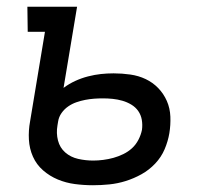

<svg xmlns="http://www.w3.org/2000/svg" viewBox="-20 -540 640 568"><path d="M255 8Q228 8 201.5 4.5Q175 1 151 -9Q127 -19 107.5 -36Q88 -53 77.5 -76.5Q67 -100 65.5 -127Q64 -154 69 -181L113 -446H62L61 -520H208L168 -280Q184 -292 202.5 -300.5Q221 -309 240.5 -314Q260 -319 278.5 -321Q297 -323 316 -323Q341 -323 365.5 -319.5Q390 -316 411 -306Q432 -296 448 -279.5Q464 -263 473.5 -241.5Q483 -220 484 -195Q485 -170 481 -146Q477 -122 467 -98.5Q457 -75 439 -56Q421 -37 398.5 -24.5Q376 -12 352 -4.5Q328 3 303.5 5.5Q279 8 255 8ZM256 -65Q270 -65 285.5 -67Q301 -69 315.5 -73Q330 -77 344.5 -84Q359 -91 370.5 -101.5Q382 -112 389.5 -126.5Q397 -141 400 -156Q402 -171 399.5 -185.5Q397 -200 389 -211.5Q381 -223 368.5 -230.5Q356 -238 342 -242Q328 -246 313.5 -247.5Q299 -249 284 -249Q271 -249 258 -248Q245 -247 232 -244.5Q219 -242 206 -237.5Q193 -233 181.5 -225Q170 -217 162 -205.5Q154 -194 152 -181L150 -169Q146 -146 151.5 -124.5Q157 -103 173 -89Q189 -75 211 -70Q233 -65 256 -65Z"/></svg>

Font: Iosevka Etoile
Style: Italic
Weight: 400
Italic angle: -9°
Designer: Belleve Invis
Foundry: Belleve Invis
Version: Version 22.1.2; ttfautohint (v1.8.4)